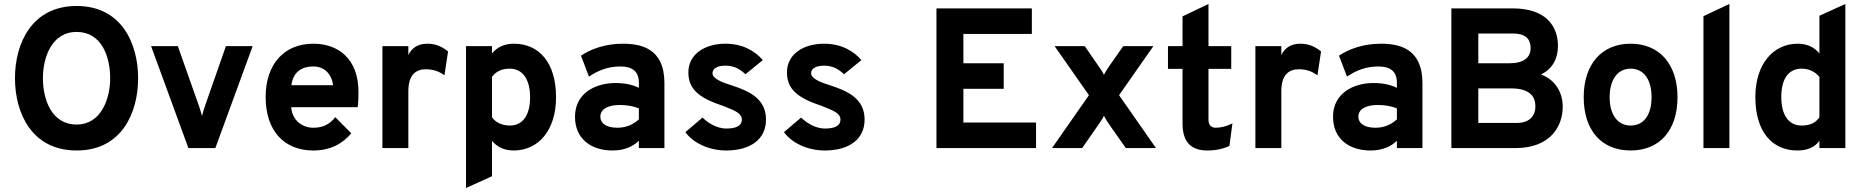

<svg xmlns="http://www.w3.org/2000/svg" viewBox="-20 -742 9341 962"><path d="M364 12C590 12 672 -177 672 -350C672 -523 590 -712 364 -712C138 -712 55 -523 55 -350C55 -177 138 12 364 12ZM364 -118C238 -118 195 -244 195 -350C195 -451 237 -582 364 -582C490 -582 532 -457 532 -350C532 -249 488 -118 364 -118Z M924 0H1059L1246 -511H1112L1006 -208C1001 -193 996 -177 992 -161C988 -177 983 -193 978 -208L871 -511H737Z M1550 12C1635 12 1697 -22 1740 -74L1660 -155C1631 -118 1597 -102 1550 -102C1494 -102 1444 -139 1439 -205H1772C1776 -233 1776 -262 1776 -282C1776 -446 1676 -523 1550 -523C1404 -523 1311 -421 1311 -256C1311 -88 1402 12 1550 12ZM1440 -315C1448 -379 1489 -409 1550 -409C1602 -409 1641 -375 1649 -315Z M1896 0H2026V-285C2026 -373 2069 -395 2114 -395C2154 -395 2183 -382 2207 -365L2225 -484C2196 -508 2164 -523 2121 -523C2070 -523 2041 -498 2026 -466V-511H1896Z M2554 12C2676 12 2766 -87 2766 -255C2766 -428 2681 -523 2555 -523C2504 -523 2468 -503 2445 -474V-511H2315V200L2445 141V-37C2468 -8 2503 12 2554 12ZM2534 -113C2489 -113 2458 -134 2445 -155V-357C2464 -382 2491 -398 2534 -398C2601 -398 2636 -341 2636 -255C2636 -164 2599 -113 2534 -113Z M3181 0H3309V-326C3309 -500 3192 -523 3100 -523C3012 -523 2940 -496 2891 -463L2931 -358C2979 -391 3029 -409 3089 -409C3148 -409 3181 -384 3181 -328V-302C3150 -317 3113 -326 3064 -326C2963 -326 2861 -275 2861 -157C2861 -45 2943 12 3049 12C3116 12 3157 -13 3181 -37ZM3074 -102C3018 -102 2988 -124 2988 -157C2988 -199 3032 -216 3086 -216C3121 -216 3154 -210 3181 -199V-144C3156 -121 3121 -102 3074 -102Z M3618 12C3739 12 3818 -43 3818 -143C3818 -245 3738 -284 3650 -313C3597 -329 3550 -348 3550 -375C3550 -400 3576 -413 3615 -413C3655 -413 3684 -399 3715 -370L3802 -441C3765 -484 3704 -523 3615 -523C3513 -523 3429 -472 3429 -379C3429 -290 3490 -249 3604 -211C3663 -188 3697 -174 3697 -143C3697 -110 3665 -98 3620 -98C3566 -98 3521 -132 3500 -153L3414 -80C3454 -24 3535 12 3618 12Z M4112 12C4233 12 4312 -43 4312 -143C4312 -245 4232 -284 4144 -313C4091 -329 4044 -348 4044 -375C4044 -400 4070 -413 4109 -413C4149 -413 4178 -399 4209 -370L4296 -441C4259 -484 4198 -523 4109 -523C4007 -523 3923 -472 3923 -379C3923 -290 3984 -249 4098 -211C4157 -188 4191 -174 4191 -143C4191 -110 4159 -98 4114 -98C4060 -98 4015 -132 3994 -153L3908 -80C3948 -24 4029 12 4112 12Z M4672 0H5171V-128H4807V-297H5009V-425H4807V-572H5150V-700H4672Z M5251 0H5402L5482 -115C5493 -131 5506 -149 5511 -162C5518 -149 5529 -130 5540 -115L5621 0H5772L5587 -265L5759 -511H5608L5540 -414C5529 -399 5518 -380 5511 -367C5506 -380 5493 -398 5482 -414L5415 -511H5264L5436 -265Z M6029 12C6072 12 6109 4 6140 -11L6155 -124C6126 -109 6098 -102 6071 -102C6048 -102 6035 -117 6035 -142V-397H6149V-511H6035V-722L5905 -660V-511H5832V-397H5905V-123C5905 -38 5941 12 6029 12Z M6270 0H6400V-285C6400 -373 6443 -395 6488 -395C6528 -395 6557 -382 6581 -365L6599 -484C6570 -508 6538 -523 6495 -523C6444 -523 6415 -498 6400 -466V-511H6270Z M6979 0H7107V-326C7107 -500 6990 -523 6898 -523C6810 -523 6738 -496 6689 -463L6729 -358C6777 -391 6827 -409 6887 -409C6946 -409 6979 -384 6979 -328V-302C6948 -317 6911 -326 6862 -326C6761 -326 6659 -275 6659 -157C6659 -45 6741 12 6847 12C6914 12 6955 -13 6979 -37ZM6872 -102C6816 -102 6786 -124 6786 -157C6786 -199 6830 -216 6884 -216C6919 -216 6952 -210 6979 -199V-144C6954 -121 6919 -102 6872 -102Z M7252 -700V0H7573C7748 0 7810 -109 7810 -208C7810 -269 7780 -340 7701 -369C7762 -398 7786 -453 7786 -512C7786 -607 7730 -700 7559 -700ZM7543 -425H7387V-574H7561C7635 -574 7649 -536 7649 -500C7649 -455 7615 -425 7543 -425ZM7580 -126H7387V-299H7552C7651 -299 7673 -253 7673 -208C7673 -171 7652 -126 7580 -126Z M8150 12C8294 12 8385 -87 8385 -255C8385 -421 8294 -523 8150 -523C8006 -523 7915 -421 7915 -255C7915 -87 8006 12 8150 12ZM8150 -113C8086 -113 8045 -166 8045 -255C8045 -344 8086 -398 8150 -398C8216 -398 8255 -344 8255 -255C8255 -166 8216 -113 8150 -113Z M8515 0H8645V-722L8515 -661Z M8986 12C9038 12 9075 -6 9096 -37V0H9226V-722L9096 -663V-474C9073 -503 9038 -523 8987 -523C8865 -523 8775 -421 8775 -256C8775 -83 8858 12 8986 12ZM9007 -113C8940 -113 8905 -168 8905 -256C8905 -348 8942 -398 9007 -398C9052 -398 9082 -375 9096 -356V-154C9077 -127 9050 -113 9007 -113Z"/></svg>

Font: Overpass ExtraBold
Style: Regular
Weight: 800
Designer: Delve Withrington, Thomas Jockin
Foundry: Delve Fonts
Version: Version 3.000;DELV;Overpass